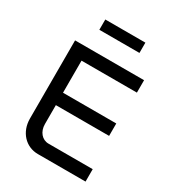

<svg xmlns="http://www.w3.org/2000/svg" viewBox="-202 -980 1004 1099"><g transform="rotate(30 300.0 -430.0)"><path d="M78 -670V-153C78 -65 138 0 219 0H534V-82H242C199 -82 168 -119 168 -169V-294H520V-376H168V-588H534V-670ZM168 -792H433V-860H168Z"/></g></svg>

Font: LT Wave Mono
Style: Regular
Weight: 400
Designer: Daniel Lyons
Version: Version 2.5 (Glyphs App)